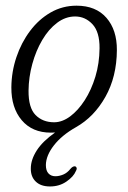

<svg xmlns="http://www.w3.org/2000/svg" viewBox="-20 -459 452 676"><path d="M249.5 -439Q317.5 -439 354.8 -396.2Q392 -353.5 391.5 -282.5Q391 -189 351.2 -118.2Q311.5 -47.5 248 -11.5Q197.5 17 169.8 52.8Q142 88.5 141.5 122Q141.5 142 150.8 151.8Q160 161.5 175 161.5Q188.5 161.5 202.8 155.5Q217 149.5 228 135.5Q236 126 244 126.5Q247.5 127 249.5 131.2Q251.5 135.5 247 143.5Q239 163 214 180.2Q189 197.5 156 197.5Q123.5 197.5 105.8 180.2Q88 163 88.5 134Q88.5 103.5 109.2 71Q130 38.5 174 7.5Q165.5 8 159 8Q93.5 8 56.5 -35.8Q19.5 -79.5 20 -151.5Q20.5 -206.5 37.8 -257.8Q55 -309 85.8 -350Q116.5 -391 158.2 -415Q200 -439 249.5 -439ZM170.5 -28.5Q199 -28.5 227 -49.2Q255 -70 278.2 -106Q301.5 -142 315.8 -189Q330 -236 330.5 -289Q331 -346.5 305.5 -373.8Q280 -401 244.5 -401Q210.5 -401 180.8 -378.5Q151 -356 128.8 -318.2Q106.5 -280.5 93.8 -234Q81 -187.5 80.5 -140Q80 -79.5 105.2 -54Q130.5 -28.5 170.5 -28.5Z"/></svg>

Font: Fraunces 144pt SuperSoft Light
Style: Italic
Weight: 300
Italic angle: -16°
Version: Version 1.000;[b76b70a41]